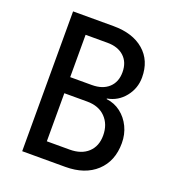

<svg xmlns="http://www.w3.org/2000/svg" viewBox="-132 -836 865 942"><g transform="rotate(20 300.0 -365.0)"><path d="M89 0V-730H300Q401 -730 459.5 -679.5Q518 -629 518 -541Q518 -484 482.5 -439.5Q447 -395 391 -385V-382Q433 -377 465.5 -352Q498 -327 516.5 -288.5Q535 -250 535 -204Q535 -110 475.5 -55Q416 0 314 0ZM186 -422H299Q355 -422 387 -451.5Q419 -481 419 -532Q419 -584 387 -613.5Q355 -643 300 -643H186ZM186 -87H305Q366 -87 401 -119.5Q436 -152 436 -208Q436 -266 401 -302Q366 -338 305 -338H186Z"/></g></svg>

Font: JetBrains Mono NL Medium
Style: Regular
Weight: 500
Monospace: yes
Designer: Philipp Nurullin, Konstantin Bulenkov
Foundry: JetBrains
Version: Version 2.305; ttfautohint (v1.8.4.7-5d5b)